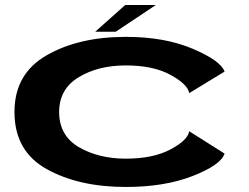

<svg xmlns="http://www.w3.org/2000/svg" viewBox="-20 -737 991 763"><path d="M480 6Q634 6 745.5 -37.5Q857 -81 872.5 -126.5L732 -215.5Q726 -179.5 657 -143Q588 -106.5 480 -106.5Q372 -106.5 293.5 -152.2Q215 -198 215 -292Q215 -383 292.5 -430Q370 -477 480 -477Q589 -477 657.5 -439.5Q726 -402 732 -367L872.5 -452.5Q857 -496 745.8 -543.2Q634.5 -590.5 480 -590.5Q293 -590.5 165.2 -517.2Q37.5 -444 37.5 -292Q37.5 -136.5 165.2 -65.2Q293 6 480 6ZM358.5 -611H440L599 -717H477.5Z"/></svg>

Font: Anybody ExtraExpanded SemiBold
Style: Regular
Weight: 600
Width: 8
Version: Version 1.113;gftools[0.9.25]